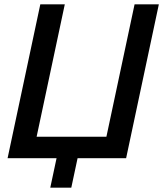

<svg xmlns="http://www.w3.org/2000/svg" viewBox="-20 -730 753 886"><path d="M212 136H309L338 0H562L713 -710H601L471 -99H149L279 -710H166L15 0H241Z"/></svg>

Font: FIGSv2-sans-serif SmBold Italic
Style: Regular
Weight: 600
Italic angle: -12°
Designer: Matt McInerney, Pablo Impallari, Rodrigo Fuenzalida
Foundry: Matt McInerney, Pablo Impallari, Rodrigo Fuenzalida
Version: Version 4.020;hotconv 1.0.109;makeotfexe 2.5.65596